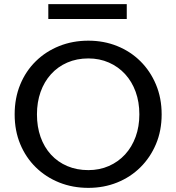

<svg xmlns="http://www.w3.org/2000/svg" viewBox="-20 -897 854 930"><path d="M408 13Q332 13 267 -13Q202 -39 153.5 -86.5Q105 -134 78 -199Q51 -264 51 -343Q51 -422 78 -487.5Q105 -553 153.5 -600.5Q202 -648 267 -674Q332 -700 408 -700Q483 -700 547.5 -674Q612 -648 660 -600.5Q708 -553 735.5 -487.5Q763 -422 763 -343Q763 -264 735.5 -199Q708 -134 660 -86.5Q612 -39 547.5 -13Q483 13 408 13ZM408 -73Q462 -73 507.5 -93Q553 -113 586 -149Q619 -185 637 -234.5Q655 -284 655 -343Q655 -403 637 -452.5Q619 -502 586 -538Q553 -574 507.5 -594Q462 -614 408 -614Q352 -614 306 -594Q260 -574 227 -537.5Q194 -501 176.5 -451.5Q159 -402 159 -343Q159 -283 176.5 -233.5Q194 -184 227 -148Q260 -112 306 -92.5Q352 -73 408 -73ZM594 -877V-805H214V-877Z"/></svg>

Font: BioRhyme
Style: Regular
Weight: 400
Designer: Aoife Mooney
Foundry: Aoife Mooney Type
Version: Version 1.600;gftools[0.9.33]